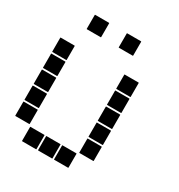

<svg xmlns="http://www.w3.org/2000/svg" viewBox="-185 -919 969 1039"><g transform="rotate(30 300.0 -400.0)"><path d="M307 -795H393Q395 -795 395 -793V-707Q395 -705 393 -705H307Q305 -705 305 -707V-793Q305 -795 307 -795ZM107 -795H193Q195 -795 195 -793V-707Q195 -705 193 -705H107Q105 -705 105 -707V-793Q105 -795 107 -795ZM407 -595H493Q495 -595 495 -593V-507Q495 -505 493 -505H407Q405 -505 405 -507V-593Q405 -595 407 -595ZM7 -595H93Q95 -595 95 -593V-507Q95 -505 93 -505H7Q5 -505 5 -507V-593Q5 -595 7 -595ZM407 -495H493Q495 -495 495 -493V-407Q495 -405 493 -405H407Q405 -405 405 -407V-493Q405 -495 407 -495ZM7 -495H93Q95 -495 95 -493V-407Q95 -405 93 -405H7Q5 -405 5 -407V-493Q5 -495 7 -495ZM407 -395H493Q495 -395 495 -393V-307Q495 -305 493 -305H407Q405 -305 405 -307V-393Q405 -395 407 -395ZM7 -395H93Q95 -395 95 -393V-307Q95 -305 93 -305H7Q5 -305 5 -307V-393Q5 -395 7 -395ZM407 -295H493Q495 -295 495 -293V-207Q495 -205 493 -205H407Q405 -205 405 -207V-293Q405 -295 407 -295ZM7 -295H93Q95 -295 95 -293V-207Q95 -205 93 -205H7Q5 -205 5 -207V-293Q5 -295 7 -295ZM407 -195H493Q495 -195 495 -193V-107Q495 -105 493 -105H407Q405 -105 405 -107V-193Q405 -195 407 -195ZM7 -195H93Q95 -195 95 -193V-107Q95 -105 93 -105H7Q5 -105 5 -107V-193Q5 -195 7 -195ZM307 -95H393Q395 -95 395 -93V-7Q395 -5 393 -5H307Q305 -5 305 -7V-93Q305 -95 307 -95ZM207 -95H293Q295 -95 295 -93V-7Q295 -5 293 -5H207Q205 -5 205 -7V-93Q205 -95 207 -95ZM107 -95H193Q195 -95 195 -93V-7Q195 -5 193 -5H107Q105 -5 105 -7V-93Q105 -95 107 -95Z"/></g></svg>

Font: Pixel Panel Black
Style: Regular
Weight: 900
Monospace: yes
Designer: Óliver Lalan
Foundry: Óliver Lalan
Version: Version 1.000; ttfautohint (v1.8.4.7-5d5b-dirty);gftools[0.9